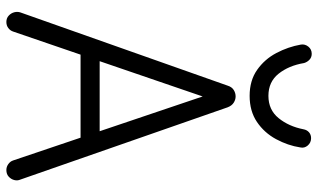

<svg xmlns="http://www.w3.org/2000/svg" viewBox="-218 -771 999 603"><g transform="rotate(90 281.5 -469.5)"><path d="M49 10Q37 10 29 2.5Q21 -5 18.5 -15Q16 -25 19 -34L249 -685Q253 -698 262.5 -704Q272 -710 283 -710Q293 -710 302.5 -704Q312 -698 317 -685L544 -34Q548 -25 545.5 -15Q543 -5 535 2.5Q527 10 514 10Q504 10 495.5 4Q487 -2 484 -11L275 -630H291L79 -11Q76 -2 68 4Q60 10 49 10ZM116 -223V-283H447V-223ZM281 -754Q233 -754 199.5 -777.5Q166 -801 146.5 -838Q127 -875 120 -915Q118 -928 126.5 -938.5Q135 -949 149 -949Q160 -949 167.5 -942Q175 -935 178 -925Q186 -877 211.5 -845Q237 -813 281 -813Q325 -813 351 -845Q377 -877 386 -923Q388 -934 395.5 -940.5Q403 -947 414 -947Q428 -947 437 -936.5Q446 -926 443 -913Q437 -874 417 -837Q397 -800 363 -777Q329 -754 281 -754Z"/></g></svg>

Font: National Park Light
Style: Regular
Weight: 300
Designer: Andrea Herstowski, Ben Hoepner
Version: Version 1.009